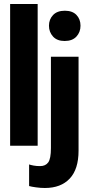

<svg xmlns="http://www.w3.org/2000/svg" viewBox="-20 -731 446 963"><path d="M30.8 0H168.9V-710.9H30.8ZM126 202.1Q137.7 205.6 160.9 208.7Q184.1 211.9 205.1 211.9Q285.2 211.9 329.6 164.8Q374 117.7 374 24.9V-446.3H235.4V11.7Q235.4 64.9 221.9 83.5Q208.5 102.1 181.2 102.1Q162.6 102.1 148.4 99.4Q134.3 96.7 126 93.8ZM225.6 -602.1Q225.6 -570.3 245.8 -547.9Q266.1 -525.4 304.2 -525.4Q342.8 -525.4 363.3 -547.6Q383.8 -569.8 383.8 -602.1Q383.8 -634.8 363.5 -656Q343.3 -677.2 305.2 -677.2Q266.6 -677.2 246.1 -655.5Q225.6 -633.8 225.6 -602.1Z"/></svg>

Font: Roboto Flex Super Cond Bold
Style: Regular
Weight: 700
Width: 3
Designer: Berlow after Robertson
Foundry: Google
Version: Version 3.000